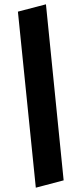

<svg xmlns="http://www.w3.org/2000/svg" viewBox="-20 -789 348 890"><path d="M146 81 63 -735 193 -769 275 47Z"/></svg>

Font: Nunito Sans 10pt Condensed Black
Style: Italic
Weight: 900
Width: 3
Italic angle: -9°
Designer: Vernon Adams
Foundry: Vernon Adams
Version: Version 3.101;gftools[0.9.27]